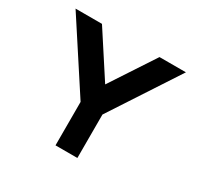

<svg xmlns="http://www.w3.org/2000/svg" viewBox="-160 -928 1165 1133"><g transform="rotate(30 422.0 -361.0)"><path d="M496 -278V18H347V-278L46 -740H226L421 -440L618 -740H798Z"/></g></svg>

Font: SUIT Heavy
Style: Regular
Weight: 900
Designer: Sunn Youn; Korean Glyphs from Source Han Sans (Sandoll Communications; Soo-young Jang, Joo-yeon Kang)
Foundry: Sunn
Version: Version 1.006